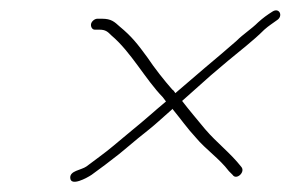

<svg xmlns="http://www.w3.org/2000/svg" viewBox="-20 -500 559 369"><path d="M162 -443H171C183 -443 187 -439 194 -432C232 -400 259 -348 293 -313L299 -305C275 -285 259 -270 233 -249L197 -219C183 -207 159 -190 146 -180C136 -173 114 -172 115 -158C116 -141 147 -158 156 -164C170 -174 194 -192 209 -204C224 -216 223 -216 245 -234C260 -246 274 -257 285 -267L312 -291V-290C326 -273 341 -252 356 -236C376 -212 401 -196 420 -171L427 -164C434 -153 452 -169 444 -179C422 -207 397 -225 374 -252C360 -269 343 -289 330 -306L385 -355C396 -364 407 -374 418 -383C443 -404 466 -421 488 -443C497 -451 504 -455 512 -461C525 -469 517 -486 504 -478C493 -471 486 -466 476 -457C463 -444 448 -435 434 -421C416 -405 393 -386 373 -369L317 -321C315 -324 314 -326 311 -328C296 -345 277 -369 263 -390C244 -416 233 -430 210 -449C200 -458 194 -464 176 -464H167C162 -464 156 -459 155 -454C154 -449 157 -443 162 -443Z"/></svg>

Font: Electronic
Style: ThnIt
Weight: 100
Version: Version 1.011